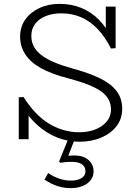

<svg xmlns="http://www.w3.org/2000/svg" viewBox="-20 -720 722 993"><path d="M391 13Q345 13 301.5 0Q258 -13 220 -37.5Q182 -62 150 -96Q118 -130 94 -171L128 -161V0H77V-217L102 -218Q129 -175 161 -140.5Q193 -106 229.5 -83Q266 -60 306.5 -48Q347 -36 389 -36Q436 -36 473 -50.5Q510 -65 532 -91.5Q554 -118 554 -154Q554 -181 542 -204.5Q530 -228 503.5 -247Q477 -266 435 -282.5Q393 -299 333 -315Q246 -337 191 -368Q136 -399 110 -440Q84 -481 84 -530Q84 -582 111.5 -620Q139 -658 185 -679Q231 -700 288 -700Q349 -700 400.5 -679Q452 -658 492.5 -617Q533 -576 560 -514L527 -522V-686H578V-471L554 -469Q522 -532 483 -572Q444 -612 398 -631.5Q352 -651 296 -651Q252 -651 217 -637Q182 -623 162 -597Q142 -571 142 -534Q142 -505 154.5 -480.5Q167 -456 193.5 -435.5Q220 -415 260 -398Q300 -381 354 -366Q440 -343 497 -315Q554 -287 583 -249Q612 -211 612 -157Q612 -106 583 -68Q554 -30 504 -8.5Q454 13 391 13ZM346 253Q310 253 277.5 242.5Q245 232 210 209L229 175Q259 195 288 204.5Q317 214 346 214Q380 214 401 201.5Q422 189 422 166Q422 142 403.5 129.5Q385 117 352 117Q333 117 318.5 118.5Q304 120 291 122L286 114L334 -4H368L333 86Q340 85 347.5 84.5Q355 84 364 84Q411 84 437.5 107.5Q464 131 464 166Q464 192 449 211.5Q434 231 407.5 242Q381 253 346 253Z"/></svg>

Font: BioRhyme ExtraBold Light
Style: Regular
Weight: 300
Version: Version 1.600;gftools[0.9.33]